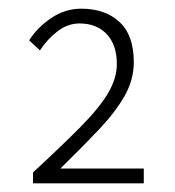

<svg xmlns="http://www.w3.org/2000/svg" viewBox="-20 -828 402 442"><path d="M56 -406V-431Q123 -493 166 -536.5Q209 -580 229 -614Q249 -648 249 -681Q249 -724 226 -749Q203 -774 163 -774Q136 -774 112.5 -756Q89 -738 72 -712L47 -735Q66 -765 98 -786.5Q130 -808 167 -808Q222 -808 255 -777.5Q288 -747 288 -685Q288 -644 266.5 -606.5Q245 -569 207 -529Q169 -489 119 -440H311V-406Z"/></svg>

Font: Source Sans 3 ExtraLight Light
Style: Regular
Weight: 300
Version: Version 3.052;hotconv 1.1.0;makeotfexe 2.6.0